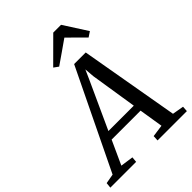

<svg xmlns="http://www.w3.org/2000/svg" viewBox="-339 -1132 1271 1271"><g transform="rotate(-45 296.0 -496.5)"><path d="M-65.5 0 -61.5 -38.5 6 -50.5 343.5 -748H452L573.5 -52.5L653.5 -38.5L651 0H376.5L378.5 -38.5L463.5 -50.5L436.5 -219H165.5L89 -51.5L179.5 -38.5L176 0ZM190.5 -274H428L376.5 -602L371 -670.5L343 -607.5ZM229 -829.5 393 -993H466L571.5 -828.5L535.5 -804.5Q507.5 -832.5 479 -861Q450.5 -889.5 421.5 -917.5Q382 -889.5 342 -861.8Q302 -834 261.5 -806Z"/></g></svg>

Font: Merriweather 24pt
Style: Italic
Weight: 400
Italic angle: -7.8°
Designer: Eben Sorkin
Foundry: Eben Sorkin
Version: Version 2.101